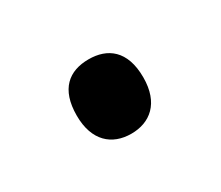

<svg xmlns="http://www.w3.org/2000/svg" viewBox="-43 -202 340 295"><g transform="rotate(-30 126.5 -54.0)"><path d="M67 -54C67 -9 92 12 126 12C159 12 185 -8 185 -54C185 -102 159 -120 126 -120C91 -120 67 -101 67 -54Z"/></g></svg>

Font: Noto Sans Gujarati UI SemiCondensed
Style: Regular
Weight: 400
Width: 4
Designer: Jelle Bosma - Monotype Design Team, Universal Thirst
Foundry: Monotype Imaging Inc.
Version: Version 2.106